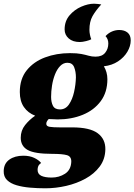

<svg xmlns="http://www.w3.org/2000/svg" viewBox="-70 -817 726 1037"><path d="M175 200Q133 200 92.5 196.5Q52 193 19.5 183.5Q-13 174 -32 155.5Q-51 137 -50 106Q-49 66 -19.5 45Q10 24 56 24Q90 24 114.5 35.5Q139 47 152 63Q140 72 136.5 81Q133 90 133 100Q133 123 153 132.5Q173 142 209 142Q249 142 281 121.5Q313 101 315 57Q316 28 291.5 21Q267 14 212 14Q117 14 79.5 -7Q42 -28 42 -73Q42 -112 65.5 -141.5Q89 -171 120 -192Q81 -207 59 -239Q37 -271 37 -320Q37 -391 74.5 -437.5Q112 -484 173.5 -507Q235 -530 308 -530Q346 -530 369 -525.5Q392 -521 409 -516Q426 -511 446 -511Q481 -511 498 -532Q515 -553 515 -582Q515 -606 500 -622Q516 -639 535 -647Q554 -655 574 -655Q602 -655 619 -641Q636 -627 636 -599Q636 -568 618 -537.5Q600 -507 567.5 -485.5Q535 -464 491 -459Q500 -444 505 -426.5Q510 -409 510 -389Q510 -319 474 -270.5Q438 -222 377 -197Q316 -172 241 -172Q230 -172 218 -173Q206 -174 193 -174Q188 -169 184 -162.5Q180 -156 180 -148Q180 -135 198.5 -132Q217 -129 254 -129H320Q415 -129 457.5 -97.5Q500 -66 499 -10Q498 43 468.5 82.5Q439 122 391.5 148Q344 174 287.5 187Q231 200 175 200ZM254 -226Q284 -226 302.5 -253Q321 -280 330 -320Q339 -360 340 -399Q340 -430 330.5 -454Q321 -478 294 -478Q272 -478 255 -460.5Q238 -443 227 -415Q216 -387 211 -355Q206 -323 206 -294Q206 -265 216 -245.5Q226 -226 254 -226ZM361 -590Q323 -590 301 -609.5Q279 -629 279 -658Q279 -703 305.5 -734Q332 -765 369 -781Q406 -797 438 -797Q447 -797 459.5 -795.5Q472 -794 477 -793Q446 -759 429.5 -729.5Q413 -700 413 -656Q413 -643 416 -628.5Q419 -614 423 -605Q415 -600 395 -595Q375 -590 361 -590Z"/></svg>

Font: Sansita Swashed ExtraBold
Style: Regular
Weight: 800
Designer: Pablo Cosgaya
Foundry: Omnibus-Type
Version: Version 1.003; ttfautohint (v1.8.3)